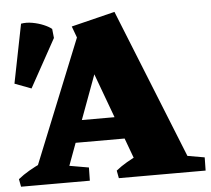

<svg xmlns="http://www.w3.org/2000/svg" viewBox="-70 -744 878 798"><g transform="rotate(-5 368.5 -345.0)"><path d="M30 0 291 -646 400 -628 168 0ZM492 0 254 -645 436 -690 713 0ZM184 -162V-254H517V-162ZM-14 0 -20 -32Q1 -49 26 -63.5Q51 -78 79 -91L80 0ZM133 0 136 -79 274 -55 273 0ZM394 0 388 -32Q409 -49 434 -63.5Q459 -78 487 -91L498 0ZM616 0 619 -79 757 -55 756 0ZM65 -403 -4 -429 45 -675Q67 -679 92 -674.5Q117 -670 138.5 -661Q160 -652 172 -642L176 -604Z"/></g></svg>

Font: Eczar ExtraBold
Style: Regular
Weight: 800
Designer: Vaibhav Singh
Foundry: Rosetta Type Foundry
Version: Version 2.000